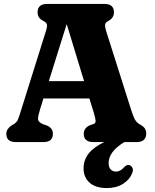

<svg xmlns="http://www.w3.org/2000/svg" viewBox="-20 -720 788 973"><path d="M248 -42.5Q248 0 200.5 0H59.5Q12 0 12 -42.5Q12 -65.5 38 -84L51.5 -92Q62 -98.5 67.8 -108Q73.5 -117.5 83 -149L212.5 -562Q220 -585.5 217.8 -595.8Q215.5 -606 199.5 -614Q170.5 -628 170.5 -657.5Q170.5 -700 218 -700H509.5Q557.5 -700 557.5 -657.5Q557.5 -628 527 -612.5Q514.5 -606.5 512.8 -596Q511 -585.5 517.5 -564L641.5 -173Q653.5 -133.5 663 -115.8Q672.5 -98 689 -89.5Q707 -79.5 714 -69Q721 -58.5 721 -42.5Q721 -23 709.2 -11.5Q697.5 0 673 0H610Q530.5 48.5 530.5 106Q530.5 128 541 138.8Q551.5 149.5 567.5 149.5Q589.5 149.5 607.5 129Q614.5 121.5 621.2 118Q628 114.5 636.5 117Q645.5 119.5 651.2 130.8Q657 142 648.5 160.5Q637 190 603.5 211.5Q570 233 521.5 233Q464.5 233 434 205.8Q403.5 178.5 403.5 133Q403.5 91.5 428.5 59Q453.5 26.5 508 0H452.5Q404.5 0 404.5 -42.5Q404.5 -70.5 434 -84.5L455 -92Q465 -96 464.5 -107.5Q464 -119 456 -146.5L433 -221H200L183 -166Q172.5 -131.5 172.5 -117Q172.5 -102.5 196.5 -91L219 -83.5Q248 -70 248 -42.5ZM227.5 -309H406L318 -598Z"/></svg>

Font: Fraunces 72pt S100
Style: Bold
Weight: 700
Version: Version 1.000; ttfautohint (v1.8.3)